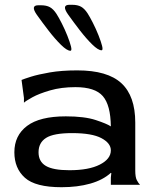

<svg xmlns="http://www.w3.org/2000/svg" viewBox="-20 -772 645 802"><path d="M237 10Q128 10 84 -29.5Q40 -69 40 -136Q40 -206 93 -246Q146 -286 255 -286Q333 -286 380 -270.5Q427 -255 443 -244Q442 -333 409.5 -370.5Q377 -408 295 -408Q236 -408 189.5 -394.5Q143 -381 115 -365.5Q87 -350 80 -343V-363L70 -438Q79 -442 109 -451.5Q139 -461 188 -469.5Q237 -478 303 -478Q429 -478 487 -424.5Q545 -371 545 -260V-60Q545 -32 551.5 -19.5Q558 -7 565 0H443V-30L445 -49L443 -50Q410 -20 357 -5Q304 10 237 10ZM270 -61Q351 -61 397 -84.5Q443 -108 443 -144Q443 -174 403.5 -195Q364 -216 281 -216Q204 -216 172.5 -196Q141 -176 141 -136Q141 -97 171.5 -79Q202 -61 270 -61ZM404 -562Q390 -562 365 -586.5Q340 -611 313 -646Q286 -681 264 -712Q236 -752 270 -752H281Q304 -752 318.5 -744Q333 -736 346 -716Q355 -702 368 -676.5Q381 -651 391.5 -624.5Q402 -598 406.5 -580Q411 -562 404 -562ZM274 -560Q260 -560 235 -584.5Q210 -609 183 -644Q156 -679 134 -710Q106 -750 140 -750H151Q174 -750 188.5 -742Q203 -734 216 -714Q225 -700 238 -674.5Q251 -649 261.5 -622.5Q272 -596 276.5 -578Q281 -560 274 -560Z"/></svg>

Font: Red Rose
Style: Regular
Weight: 400
Designer: Jaikishan Patel
Version: Version 2.000; ttfautohint (v1.8.3)